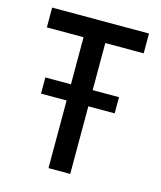

<svg xmlns="http://www.w3.org/2000/svg" viewBox="-98 -696 645 768"><g transform="rotate(15 225.0 -312.0)"><path d="M175 0V-280H69V-347H175V-542H23V-624H424V-542H265V-347H374V-280H265V0Z"/></g></svg>

Font: Inconsolata SemiCondensed SemiBold
Style: Regular
Weight: 600
Width: 4
Monospace: yes
Designer: Raph Levien, Cyreal, Brenton Simpson
Foundry: Raph Levien, Cyreal, Google
Version: Version 3.001; ttfautohint (v1.8.2.53-6de2)